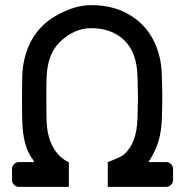

<svg xmlns="http://www.w3.org/2000/svg" viewBox="-20 -730 712 750"><path d="M629 -97Q640 -97 648 -89Q656 -81 656 -70V-27Q656 -16 648 -8Q640 0 629 0H401V-97Q453 -116 465 -127Q514 -171 517 -266Q519 -326 519 -350Q519 -374 517 -434Q514 -526 465 -573Q416 -620 336 -620Q270 -620 214 -566Q165 -519 162 -427Q161 -397 161 -343Q161 -289 162 -259Q165 -167 214 -120Q231 -104 249 -96V0H54Q43 0 35 -8Q27 -16 27 -27V-70Q27 -81 35 -89Q43 -97 54 -97H78H114Q109 -107 102 -116Q70 -164 67 -254Q66 -284 66 -343Q66 -402 67 -432Q69 -508 101.5 -569.5Q134 -631 196 -667Q270 -710 336 -710Q421 -710 483 -674Q545 -638 577.5 -576.5Q610 -515 612 -439Q614 -379 614 -350Q614 -321 612 -261Q609 -182 576 -124Q569 -110 560 -97Z"/></svg>

Font: Contemporary
Style: Regular
Weight: 400
Designer: Victor Tran
Foundry: Victor Tran
Version: Version 1.100